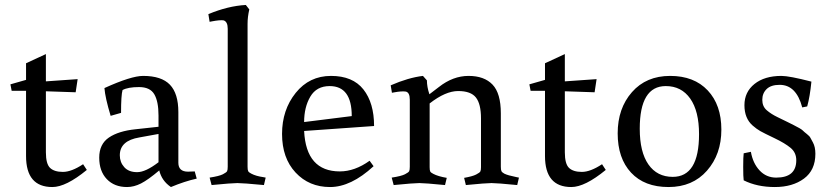

<svg xmlns="http://www.w3.org/2000/svg" viewBox="-20 -738 3351 774"><path d="M165 -124Q165 -77 182 -61Q199 -45 233.5 -45Q268 -45 315 -76L330 -53Q246 16 191 16Q85 16 85 -109V-372H27L22 -398L85 -416V-483L165 -520V-410L293 -419L285 -366L165 -370Z M619 -84V-198L542 -184Q463 -171 463 -112Q463 -84 481 -64Q499 -44 533 -44Q567 -44 619 -84ZM699 -286V-82Q699 -46 738 -46L765 -47L773 -18Q724 -7 669 16Q632 -9 622 -51Q577 -13 548.5 1.5Q520 16 492 16Q441 16 410.5 -16Q380 -48 380 -102.5Q380 -157 419 -183.5Q458 -210 527 -217L619 -227V-272Q619 -329 602 -358Q585 -387 540.5 -387Q496 -387 474 -375Q468 -354 468 -283L426 -271Q404 -344 401 -383Q509 -432 557 -432Q631 -432 665 -396.5Q699 -361 699 -286Z M978 -66Q978 -53 980.5 -48Q983 -43 993 -38Q1012 -28 1041 -24L1051 -22L1044 8Q959 0 937 0Q915 0 833 8L825 -22Q864 -28 878.5 -35.5Q893 -43 895.5 -48Q898 -53 898 -66V-622Q898 -651 881 -656Q867 -658 835 -652L825 -650L820 -681Q899 -714 971 -718L985 -700Q978 -670 978 -642Q978 -614 978 -603Z M1350 -47Q1410 -47 1470 -90L1486 -68Q1395 16 1310.5 16Q1226 16 1171.5 -42.5Q1117 -101 1117 -198Q1117 -295 1172 -363.5Q1227 -432 1314.5 -432Q1402 -432 1445 -377.5Q1488 -323 1488 -230L1206 -210Q1214 -47 1350 -47ZM1309 -391Q1256 -391 1231 -348.5Q1206 -306 1206 -246L1398 -270Q1398 -391 1309 -391Z M1712 -64Q1712 -51 1714.5 -46.5Q1717 -42 1727 -37Q1746 -27 1781 -21L1774 8Q1692 0 1670.5 0Q1649 0 1567 8L1559 -22Q1598 -28 1612.5 -35.5Q1627 -43 1629.5 -48Q1632 -53 1632 -66V-336Q1632 -366 1615 -369Q1598 -371 1571 -366L1560 -364L1555 -394Q1626 -425 1685 -432L1701 -414Q1701 -388 1711 -358L1749 -387Q1806 -432 1869 -432Q1932 -432 1965.5 -397Q1999 -362 1999 -281V-66Q1999 -53 2001.5 -48Q2004 -43 2013 -38Q2027 -31 2062 -24L2072 -22L2065 8Q1983 0 1961.5 0Q1940 0 1858 8L1851 -21Q1885 -27 1899.5 -34.5Q1914 -42 1916.5 -47Q1919 -52 1919 -64V-261Q1919 -319 1898.5 -345Q1878 -371 1827 -371Q1776 -371 1712 -321Z M2257 -124Q2257 -77 2274 -61Q2291 -45 2325.5 -45Q2360 -45 2407 -76L2422 -53Q2338 16 2283 16Q2177 16 2177 -109V-372H2119L2114 -398L2177 -416V-483L2257 -520V-410L2385 -419L2377 -366L2257 -370Z M2675 16Q2578 16 2524 -42Q2470 -100 2470 -200.5Q2470 -301 2527.5 -366.5Q2585 -432 2681.5 -432Q2778 -432 2833 -373.5Q2888 -315 2888 -215.5Q2888 -116 2830 -50Q2772 16 2675 16ZM2559 -219Q2559 -125 2594 -75Q2629 -25 2692 -25Q2798 -25 2798 -197Q2798 -290 2762.5 -340.5Q2727 -391 2664 -391Q2559 -391 2559 -219Z M3109 -22Q3190 -22 3190 -92Q3190 -123 3167 -142Q3144 -161 3102 -181Q3060 -201 3045 -209.5Q3030 -218 3014 -232Q2981 -261 2981 -314Q2981 -367 3021.5 -399.5Q3062 -432 3130 -432Q3162 -432 3251 -409Q3245 -348 3234 -309L3214 -305Q3190 -396 3123 -396Q3088 -396 3070.5 -379Q3053 -362 3053 -335.5Q3053 -309 3071 -293.5Q3089 -278 3114 -266Q3139 -254 3157 -245L3179 -234Q3209 -219 3215.5 -212.5Q3222 -206 3233 -197.5Q3244 -189 3247.5 -181.5Q3251 -174 3257 -164Q3267 -146 3267 -118Q3267 -52 3221 -18Q3175 16 3103.5 16Q3032 16 2978 -11Q2976 -25 2976 -65.5Q2976 -106 2978 -120L3007 -126Q3015 -80 3042 -51Q3069 -22 3109 -22Z"/></svg>

Font: Buenard
Style: Regular
Weight: 400
Designer: Gustavo Ibarra
Foundry: FontFuror
Version: Version 1.001 2011